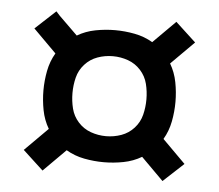

<svg xmlns="http://www.w3.org/2000/svg" viewBox="-39 -594 578 507"><g transform="rotate(5 250.0 -340.0)"><path d="M91 -129 37 -179 98 -240Q85 -262 80 -288Q75 -314 75 -340Q75 -366 80 -392Q85 -418 98 -440L37 -501L91 -551L101 -540L150 -492Q172 -505 198 -510Q224 -515 250 -515Q276 -515 302 -510Q328 -505 350 -492L409 -551L463 -501L402 -440Q415 -418 420 -392Q425 -366 425 -340Q425 -314 420 -288Q415 -262 402 -240L463 -179L409 -129L350 -188Q328 -175 302 -170Q276 -165 250 -165Q224 -165 198 -170Q172 -175 150 -188ZM250 -234Q271 -234 290.5 -241Q310 -248 324 -263.5Q338 -279 343 -299Q348 -319 348 -340Q348 -361 343 -381Q338 -401 324 -416.5Q310 -432 290.5 -439Q271 -446 250 -446Q229 -446 209.5 -439Q190 -432 176 -416.5Q162 -401 157 -381Q152 -361 152 -340Q152 -319 157 -299Q162 -279 176 -263.5Q190 -248 209.5 -241Q229 -234 250 -234Z"/></g></svg>

Font: Iosevka Fuck
Style: Regular
Weight: 400
Monospace: yes
Designer: Belleve Invis
Foundry: Belleve Invis
Version: Version 28.0.7; ttfautohint (v1.8.3)